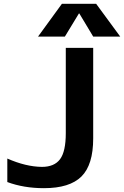

<svg xmlns="http://www.w3.org/2000/svg" viewBox="-20 -983 654 1013"><path d="M18.6 -22.5V-146.5Q116.2 -103.5 201.2 -102.5Q266.6 -102.5 296.9 -143.1Q327.1 -183.6 327.1 -280.3V-730.5H471.7V-252.9Q471.7 -113.3 409.7 -51.8Q347.7 9.8 211.9 9.8Q105.5 9.8 18.6 -22.5ZM396.5 -912.1 322.3 -790H180.7L306.6 -962.9H487.3L614.3 -790H471.7L398.4 -912.1Z"/></svg>

Font: Mgen+ 1c bold
Style: Bold
Weight: 700
Designer: [Source Han Sans]
Ryoko NISHIZUKA  (kana & ideographs); Paul D. Hunt (Latin, Greek & Cyrillic); Wenlong ZHANG  (bopomofo
Version: Version 1.059.20150602